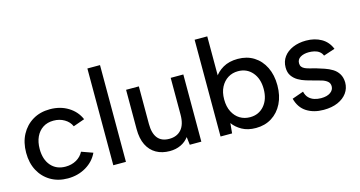

<svg xmlns="http://www.w3.org/2000/svg" viewBox="-77 -1047 2585 1380"><g transform="rotate(-15 1215.5 -356.5)"><path d="M286 7Q214 7 159 -25.5Q104 -58 73.5 -115Q43 -172 43 -248Q43 -325 74 -383Q105 -441 160 -474Q215 -507 288 -507Q365 -507 423.5 -471Q482 -435 508 -374L423 -344Q408 -379 372.5 -400Q337 -421 292 -421Q246 -421 213 -399.5Q180 -378 162 -339.5Q144 -301 144 -249Q144 -171 184 -125Q224 -79 292 -79Q337 -79 372.5 -99Q408 -119 426 -154L510 -124Q482 -64 422 -28.5Q362 7 286 7Z M625 -720H719V0H625Z M1280 0H1194L1187 -59Q1163 -27 1126.5 -10Q1090 7 1045 7Q987 7 944 -17.5Q901 -42 877.5 -89.5Q854 -137 854 -208V-500H949V-220Q949 -151 977.5 -115Q1006 -79 1064 -79Q1121 -79 1153.5 -116Q1186 -153 1186 -226V-500H1280Z M1507 -415Q1530 -454 1575.5 -480.5Q1621 -507 1686 -507Q1754 -507 1805 -475Q1856 -443 1884.5 -385Q1913 -327 1913 -250Q1913 -173 1884 -115Q1855 -57 1804 -25Q1753 7 1686 7Q1625 7 1582.5 -17Q1540 -41 1516 -75L1509 0H1423V-720H1517V-412ZM1811 -250Q1811 -327 1770.5 -374Q1730 -421 1665 -421Q1623 -421 1590 -400.5Q1557 -380 1537 -342Q1517 -304 1517 -250Q1517 -196 1537 -157.5Q1557 -119 1590 -99Q1623 -79 1665 -79Q1730 -79 1770.5 -126Q1811 -173 1811 -250Z M2079 -158Q2086 -128 2103 -111Q2120 -94 2143.5 -86.5Q2167 -79 2193 -79Q2238 -79 2263 -97Q2288 -115 2288 -142Q2288 -165 2272.5 -178.5Q2257 -192 2231.5 -200Q2206 -208 2177 -215Q2151 -222 2120.5 -231Q2090 -240 2063.5 -255.5Q2037 -271 2020 -295.5Q2003 -320 2003 -358Q2003 -403 2027.5 -436.5Q2052 -470 2095.5 -488.5Q2139 -507 2194 -507Q2258 -507 2306.5 -479.5Q2355 -452 2377 -397L2292 -369Q2285 -388 2269 -400Q2253 -412 2232.5 -416.5Q2212 -421 2192 -421Q2154 -421 2129 -406Q2104 -391 2104 -362Q2104 -346 2112 -335.5Q2120 -325 2134.5 -318.5Q2149 -312 2169 -307Q2189 -302 2212 -296Q2242 -287 2273 -276.5Q2304 -266 2330 -250Q2356 -234 2372 -208Q2388 -182 2389 -144Q2389 -100 2364.5 -66Q2340 -32 2295.5 -12.5Q2251 7 2190 7Q2116 7 2064 -26Q2012 -59 1994 -128Z"/></g></svg>

Font: Albert Sans Medium
Style: Regular
Weight: 500
Designer: Andreas Rasmussen
Foundry: a.Foundry
Version: Version 1.025